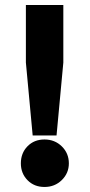

<svg xmlns="http://www.w3.org/2000/svg" viewBox="-20 -732 358 764"><path d="M110 -193 83 -483V-712H232V-483L205 -193ZM63 -82Q63 -123 89.5 -150Q116 -177 157 -177Q198 -177 226 -149.5Q254 -122 254 -82Q254 -43 226 -15.5Q198 12 157 12Q116 12 89.5 -15Q63 -42 63 -82Z"/></svg>

Font: Overpass Heavy
Style: Regular
Weight: 900
Designer: Delve Withrington, Thomas Jockin
Foundry: Delve Fonts
Version: Version 3.000;DELV;Overpass